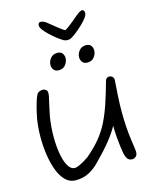

<svg xmlns="http://www.w3.org/2000/svg" viewBox="-150 -1204 987 1249"><g transform="rotate(-15 344.0 -579.0)"><path d="M527 -1108Q542 -1108 542 -1084Q542 -1072 527.5 -1053Q513 -1034 491.5 -1013.5Q470 -993 448 -976Q426 -959 411 -951Q404 -945 386 -945Q372 -945 361 -951Q342 -962 319.5 -979.5Q297 -997 276.5 -1016.5Q256 -1036 242.5 -1054Q229 -1072 229 -1084Q229 -1105 247 -1105Q257 -1105 268 -1099.5Q279 -1094 285 -1089Q293 -1083 307.5 -1071Q322 -1059 338.5 -1046Q355 -1033 368.5 -1023Q382 -1013 388 -1011Q396 -1014 415 -1028Q434 -1042 453 -1058Q472 -1074 481 -1082Q489 -1089 502.5 -1098.5Q516 -1108 527 -1108ZM202 -50Q162 -50 133.5 -78.5Q105 -107 87 -155Q69 -203 60.5 -261Q52 -319 52 -377Q52 -469 69 -537Q71 -546 75.5 -565Q80 -584 86.5 -605.5Q93 -627 100 -644Q107 -661 114 -665Q122 -670 130 -672.5Q138 -675 145 -675Q155 -675 164 -669Q170 -665 173 -660Q176 -655 176 -644Q176 -635 173 -620Q168 -595 160.5 -564Q153 -533 147 -500Q141 -467 138 -430.5Q135 -394 135 -359Q135 -299 144 -246.5Q153 -194 171.5 -161.5Q190 -129 218 -129Q228 -129 247 -137.5Q266 -146 284.5 -157Q303 -168 312 -175Q367 -221 404.5 -266.5Q442 -312 468 -364.5Q494 -417 515.5 -481.5Q537 -546 560 -629Q568 -646 585 -646Q597 -646 607 -637Q617 -628 615 -611Q611 -556 608 -504.5Q605 -453 605 -403Q605 -354 608 -305.5Q611 -257 618 -208Q623 -175 625 -159Q627 -143 627.5 -136.5Q628 -130 628 -124Q628 -108 617.5 -97.5Q607 -87 592 -87Q570 -87 559 -104Q548 -121 543 -154Q541 -165 537.5 -192.5Q534 -220 531 -257Q528 -294 528 -330Q484 -246 363 -125Q331 -91 291.5 -70.5Q252 -50 202 -50ZM474 -770Q451 -770 440 -784Q429 -798 429 -817Q429 -840 445.5 -861Q462 -882 492 -882Q515 -882 525.5 -868Q536 -854 536 -836Q536 -813 520 -791.5Q504 -770 474 -770ZM281 -770Q258 -770 247 -784Q236 -798 236 -817Q236 -840 252.5 -861Q269 -882 299 -882Q322 -882 332.5 -868Q343 -854 343 -836Q343 -813 327 -791.5Q311 -770 281 -770Z"/></g></svg>

Font: Fuzzy Bubbles
Style: Regular
Weight: 400
Designer: Robert E. Leuschke
Foundry: Robert E. Leuschke
Version: Version 1.010; ttfautohint (v1.8.3)